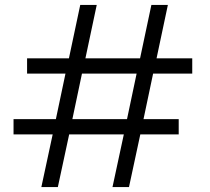

<svg xmlns="http://www.w3.org/2000/svg" viewBox="-20 -760 852 780"><path d="M535 -461H313L274 -276H496ZM483 -214H261L215 0H148L194 -214H35V-276H207L246 -461H90V-523H260L306 -740H373L327 -523H549L595 -740H662L616 -523H761V-461H602L563 -276H706V-214H550L504 0H437Z"/></svg>

Font: SVN-Poppins Light
Style: Regular
Weight: 300
Designer: Ninad Kale (Devanagari), Jonny Pinhorn (Latin)
Foundry: Indian Type Foundry
Version: Version 3.002 2017; ttfautohint (v1.8.3)